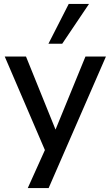

<svg xmlns="http://www.w3.org/2000/svg" viewBox="-20 -775 560 975"><path d="M121 180 208 -13 4 -488H112L262 -117L414 -488H518L227 180ZM226 -553 329 -755H432L296 -553Z"/></svg>

Font: Nunito Sans SemiBold
Style: Regular
Weight: 600
Designer: Vernon Adams
Foundry: Vernon Adams
Version: Version 3.101; ttfautohint (v1.8.4.7-5d5b);gftools[0.9.27]